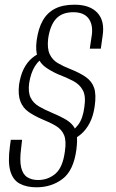

<svg xmlns="http://www.w3.org/2000/svg" viewBox="-20 -613 493 817"><path d="M135 184Q93 184 64 168.5Q35 153 24 115Q13 77 22 11L26 -18H74L70 17Q63 70 70 99.5Q77 129 96 141Q115 153 142 153Q184 153 215.5 126.5Q247 100 256 32Q263 -14 252.5 -38.5Q242 -63 217.5 -77.5Q193 -92 156 -107Q126 -120 102 -136.5Q78 -153 67 -181Q56 -209 61 -252Q67 -292 81 -320Q95 -348 116.5 -366Q138 -384 166 -394L173 -372Q146 -359 128.5 -331Q111 -303 104 -259Q99 -220 110.5 -197Q122 -174 146 -160Q170 -146 199 -134Q230 -121 253 -108.5Q276 -96 289.5 -80Q303 -64 306.5 -39.5Q310 -15 305 24Q293 113 246 148.5Q199 184 135 184ZM276 -13 264 -41Q293 -56 313 -82.5Q333 -109 339 -158Q346 -204 332.5 -229Q319 -254 291.5 -268.5Q264 -283 227 -297Q198 -310 175 -326Q152 -342 141 -369Q130 -396 136 -441Q143 -492 162 -525.5Q181 -559 214 -576Q247 -593 297 -593Q362 -593 394 -559Q426 -525 417 -463L409 -406H362L371 -466Q376 -510 356 -535.5Q336 -561 292 -561Q244 -561 218.5 -533Q193 -505 185 -449Q180 -407 191.5 -382.5Q203 -358 226 -344.5Q249 -331 277 -320Q320 -303 345.5 -285Q371 -267 380.5 -239Q390 -211 383 -161Q377 -119 361.5 -89.5Q346 -60 324 -41.5Q302 -23 276 -13Z"/></svg>

Font: Alumni Sans Light
Style: Italic
Weight: 300
Italic angle: -8°
Version: Version 1.016